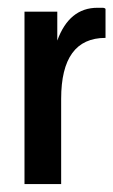

<svg xmlns="http://www.w3.org/2000/svg" viewBox="-20 -466 287 486"><path d="M226.6 -446.3H239.3Q245.1 -446.3 247.1 -443.4V-370.1Q134.8 -370.1 134.8 -215.8V0H42V-436.5H125V-363.3Q155.3 -446.3 226.6 -446.3Z"/></svg>

Font: RIT TN Joy
Style: Extra Bold
Weight: 800
Designer: Hussain K H
Foundry: Rachana Institute of Typography
Version: 1.6.2